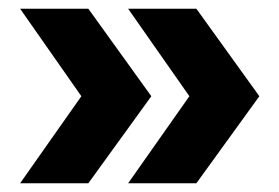

<svg xmlns="http://www.w3.org/2000/svg" viewBox="-20 -538 637 439"><path d="M273 -119 413 -318 273 -518H429L573 -318L429 -119ZM26 -119 166 -318 26 -518H182L326 -318L182 -119Z"/></svg>

Font: MuseoModerno Black
Style: Regular
Weight: 900
Designer: Pablo Cosgaya, Héctor Gatti, Marcela Romero, and the Authors of The MuseoModerno Project.
Foundry: Omnibus-Type Team
Version: Version 1.001